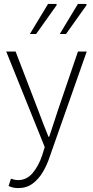

<svg xmlns="http://www.w3.org/2000/svg" viewBox="-20 -744 476 983"><path d="M73 219Q59 219 46 216Q33 213 24 208L36 171Q44 174 54 176Q64 178 73 178Q117 178 147.5 141.5Q178 105 196 51L209 9L12 -480H60L176 -178Q187 -148 201 -112Q215 -76 228 -44H232Q243 -76 254.5 -112Q266 -148 276 -178L379 -480H424L234 60Q221 100 199.5 136.5Q178 173 147 196Q116 219 73 219ZM133 -570 226 -724H268L271 -719L165 -570ZM286 -570 379 -724H421L424 -719L318 -570Z"/></svg>

Font: Source Sans 3 Light
Style: Regular
Weight: 300
Designer: Paul D. Hunt
Foundry: Adobe
Version: Version 3.052;hotconv 1.1.0;makeotfexe 2.6.0